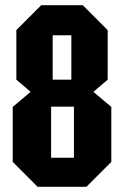

<svg xmlns="http://www.w3.org/2000/svg" viewBox="-20 -720 478 740"><path d="M183 -413H255V-584H183ZM177 -112H265V-309H177ZM125 0 29 -96V-308L98 -366L43 -413V-604L139 -700H299L395 -604V-413L340 -366L409 -308V-96L313 0Z"/></svg>

Font: Tektur Condensed SemiBold
Style: Regular
Weight: 600
Width: 3
Designer: Adam Jagosz
Foundry: Adam Jagosz
Version: Version 1.005;gftools[0.9.30]